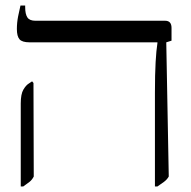

<svg xmlns="http://www.w3.org/2000/svg" viewBox="-20 -667 692 694"><path d="M540 7V-331Q540 -399 542.5 -442.5Q545 -486 549 -511V-514H87Q60 -514 50.5 -525Q41 -536 41 -562Q41 -585 45.5 -608Q50 -631 54 -647H71V-641Q71 -616 79 -604Q87 -592 108 -592H577Q600 -592 600 -566V-520L581 -514L590 -29Q584 -18 572.5 -9.5Q561 -1 549 7ZM55 7V-293Q55 -327 64.5 -343Q74 -359 84 -365L96 -373L101 -367L102 -29Q96 -17 86.5 -9.5Q77 -2 64 7Z"/></svg>

Font: Noto Serif Hebrew ExtraCondensed
Style: Regular
Weight: 400
Width: 2
Designer: Monotype Design Team
Foundry: Monotype Imaging Inc.
Version: Version 2.004; ttfautohint (v1.8.4.7-5d5b)